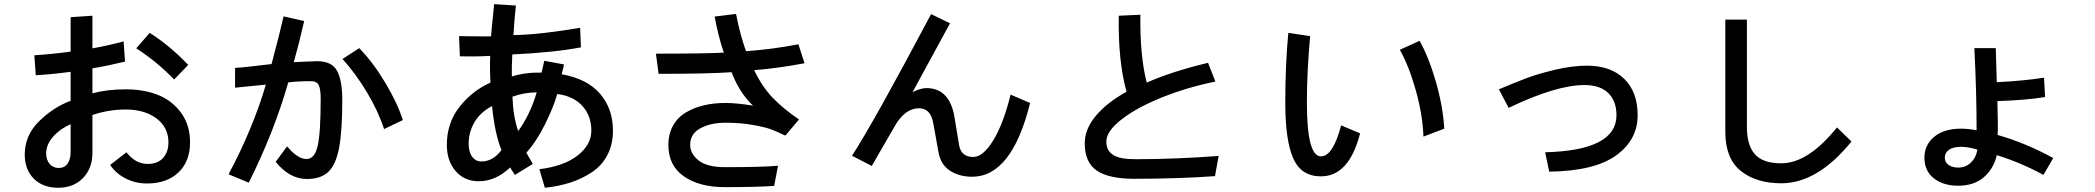

<svg xmlns="http://www.w3.org/2000/svg" viewBox="-20 -844 10040 920"><path d="M201.2 -108.4Q201.2 -78.1 217.8 -58.6Q234.4 -39.1 261.7 -39.1Q289.1 -39.1 303.7 -60.1Q318.4 -81.1 318.4 -114.3V-249Q267.6 -226.6 234.4 -189Q201.2 -151.4 201.2 -108.4ZM632.8 -612.3 697.3 -686.5Q793 -626 881.8 -533.2L814.5 -462.9Q729.5 -550.8 632.8 -612.3ZM98.6 -103.5Q98.6 -194.3 165.5 -261.2Q232.4 -328.1 318.4 -361.3V-500Q233.4 -488.3 151.4 -483.4L144.5 -579.1Q234.4 -585 318.4 -596.7V-761.7L422.9 -768.6V-612.3Q495.1 -625 572.3 -645.5L579.1 -548.8Q494.1 -528.3 422.9 -516.6V-396.5Q492.2 -416 583 -416Q666 -416 733.4 -390.6Q800.8 -365.2 845.7 -306.2Q890.6 -247.1 890.6 -162.1Q890.6 -70.3 835 -17.6Q779.3 35.2 684.6 35.2Q627.9 35.2 581.1 10.7Q534.2 -13.7 507.8 -53.7L585.9 -114.3Q628.9 -58.6 687.5 -58.6Q736.3 -58.6 761.7 -87.4Q787.1 -116.2 787.1 -162.1Q787.1 -233.4 730 -276.4Q672.9 -319.3 582 -319.3Q500 -319.3 422.9 -293V-111.3Q422.9 -38.1 377.9 8.8Q333 55.7 258.8 55.7Q185.5 55.7 142.1 12.2Q98.6 -31.2 98.6 -103.5Z M1075.2 -8.8Q1191.4 -226.6 1253.9 -438.5Q1235.4 -436.5 1182.6 -431.6Q1129.9 -426.8 1106.4 -423.8V-518.6Q1140.6 -520.5 1201.7 -527.8Q1262.7 -535.2 1281.2 -537.1Q1316.4 -668 1338.9 -765.6L1437.5 -743.2Q1414.1 -639.6 1387.7 -545.9Q1434.6 -548.8 1500 -550.8Q1570.3 -550.8 1595.2 -504.4Q1620.1 -458 1620.1 -366.2Q1620.1 -216.8 1605 -136.2Q1589.8 -55.7 1553.7 -21Q1517.6 13.7 1450.2 13.7Q1368.2 13.7 1300.8 -68.4L1355.5 -142.6Q1406.2 -82 1449.2 -82Q1487.3 -82 1502 -144Q1516.6 -206.1 1516.6 -371.1Q1516.6 -417 1507.3 -436Q1498 -455.1 1469.7 -455.1Q1410.2 -455.1 1361.3 -449.2Q1293 -210 1171.9 31.2ZM1621.1 -561.5 1701.2 -613.3Q1766.6 -546.9 1825.7 -448.2Q1884.8 -349.6 1910.2 -268.6L1820.3 -225.6Q1792 -312.5 1738.3 -401.9Q1684.6 -491.2 1621.1 -561.5Z M2121.1 -149.4Q2121.1 -253.9 2181.2 -331.1Q2241.2 -408.2 2330.1 -448.2Q2326.2 -525.4 2329.1 -576.2Q2260.7 -572.3 2183.6 -574.2L2179.7 -670.9Q2190.4 -670.9 2259.3 -669.9Q2328.1 -668.9 2333 -669.9Q2335.9 -709 2341.3 -759.3Q2346.7 -809.6 2347.7 -824.2L2452.1 -817.4Q2444.3 -749 2440.4 -675.8Q2566.4 -677.7 2759.8 -710.9L2763.7 -617.2Q2638.7 -592.8 2434.6 -583Q2431.6 -518.6 2432.6 -477.5Q2498 -498 2575.2 -496.1Q2586.9 -548.8 2587.9 -552.7L2682.6 -535.2Q2680.7 -522.5 2670.9 -488.3Q2793 -466.8 2855 -395Q2917 -323.2 2917 -217.8Q2917 -151.4 2890.1 -100.6Q2863.3 -49.8 2815.9 -18.6Q2768.6 12.7 2712.9 30.8Q2657.2 48.8 2590.8 55.7L2564.5 -33.2Q2682.6 -47.9 2748 -99.1Q2813.5 -150.4 2813.5 -217.8Q2813.5 -289.1 2770.5 -336.4Q2727.5 -383.8 2650.4 -393.6Q2630.9 -327.1 2590.3 -246.1Q2549.8 -165 2502 -112.3Q2509.8 -97.7 2533.2 -58.6L2447.3 -5.9Q2444.3 -10.7 2439.5 -17.6Q2434.6 -24.4 2431.2 -30.3Q2427.7 -36.1 2424.8 -42Q2355.5 24.4 2274.4 24.4Q2205.1 24.4 2163.1 -24.4Q2121.1 -73.2 2121.1 -149.4ZM2225.6 -154.3Q2225.6 -115.2 2242.7 -92.8Q2259.8 -70.3 2286.1 -70.3Q2342.8 -70.3 2382.8 -125Q2350.6 -204.1 2337.9 -335.9Q2283.2 -307.6 2254.4 -259.8Q2225.6 -211.9 2225.6 -154.3ZM2435.5 -380.9Q2438.5 -287.1 2462.9 -215.8Q2519.5 -293 2551.8 -401.4Q2494.1 -401.4 2435.5 -380.9Z M3123 -586.9Q3358.4 -586.9 3448.2 -591.8Q3420.9 -672.9 3404.3 -764.6L3506.8 -777.3Q3526.4 -676.8 3554.7 -598.6Q3685.5 -608.4 3805.7 -631.8L3835 -541Q3713.9 -517.6 3593.8 -507.8Q3630.9 -429.7 3681.6 -376.5Q3732.4 -323.2 3808.6 -271.5L3743.2 -194.3Q3704.1 -212.9 3676.3 -223.6Q3648.4 -234.4 3588.9 -245.1Q3529.3 -255.9 3456.1 -255.9Q3385.7 -255.9 3336.4 -229.5Q3287.1 -203.1 3287.1 -149.4Q3287.1 -107.4 3327.6 -75.2Q3368.2 -43 3453.1 -43Q3632.8 -43 3708 -49.8L3689.5 46.9Q3601.6 52.7 3453.1 52.7Q3331.1 52.7 3256.8 1Q3182.6 -50.8 3182.6 -149.4Q3182.6 -202.1 3205.1 -242.2Q3227.5 -282.2 3266.6 -305.2Q3305.7 -328.1 3353 -339.4Q3400.4 -350.6 3455.1 -350.6Q3509.8 -350.6 3587.9 -337.9Q3522.5 -400.4 3485.4 -498Q3373 -490.2 3135.7 -490.2Z M4062.5 -97.7Q4165 -254.9 4441.4 -776.4L4532.2 -732.4L4352.5 -402.3Q4391.6 -421.9 4418.9 -421.9Q4530.3 -421.9 4553.7 -282.2L4575.2 -151.4Q4584 -91.8 4643.6 -91.8Q4690.4 -91.8 4739.3 -171.4Q4788.1 -251 4822.3 -390.6L4916 -350.6Q4828.1 2.9 4637.7 2.9Q4577.1 2.9 4532.2 -25.9Q4487.3 -54.7 4476.6 -116.2L4452.1 -252.9Q4439.5 -325.2 4383.8 -325.2Q4317.4 -325.2 4269.5 -243.2L4157.2 -48.8Z M5177.7 -157.2Q5177.7 -225.6 5231.4 -289.6Q5285.2 -353.5 5377.9 -404.3Q5336.9 -552.7 5340.8 -768.6L5444.3 -773.4Q5441.4 -579.1 5474.6 -448.2Q5596.7 -502 5768.6 -543L5803.7 -453.1Q5668.9 -425.8 5549.3 -377.9Q5429.7 -330.1 5355.5 -272.9Q5281.2 -215.8 5281.2 -166Q5281.2 -123 5313 -102.1Q5344.7 -81.1 5419.9 -81.1Q5609.4 -81.1 5819.3 -96.7L5801.8 0Q5624 12.7 5414.1 12.7Q5293.9 12.7 5235.8 -26.4Q5177.7 -65.4 5177.7 -157.2Z M6138.7 -350.6Q6138.7 -540 6153.3 -686.5L6257.8 -670.9Q6242.2 -503.9 6242.2 -351.6Q6242.2 -94.7 6309.6 -94.7Q6367.2 -94.7 6406.2 -243.2L6497.1 -205.1Q6444.3 1 6309.6 1Q6214.8 1 6176.8 -85Q6138.7 -170.9 6138.7 -350.6ZM6687.5 -605.5 6782.2 -648.4Q6826.2 -570.3 6860.4 -451.7Q6894.5 -333 6900.4 -227.5L6800.8 -189.5Q6796.9 -293.9 6764.2 -410.6Q6731.4 -527.3 6687.5 -605.5Z M7162.1 -416Q7243.2 -450.2 7296.4 -470.2Q7349.6 -490.2 7431.6 -509.8Q7513.7 -529.3 7584 -529.3Q7698.2 -529.3 7762.7 -466.3Q7827.1 -403.3 7827.1 -292Q7827.1 -173.8 7723.6 -99.1Q7620.1 -24.4 7403.3 -21.5L7383.8 -114.3Q7725.6 -123 7725.6 -292Q7725.6 -359.4 7686.5 -397.9Q7647.5 -436.5 7572.3 -436.5Q7436.5 -436.5 7209 -327.1Z M8247.1 -211.9V-750H8350.6V-235.4Q8350.6 -148.4 8388.7 -105Q8426.8 -61.5 8515.6 -61.5Q8643.6 -61.5 8782.2 -233.4L8851.6 -166Q8689.5 34.2 8515.6 34.2Q8394.5 34.2 8320.8 -25.4Q8247.1 -85 8247.1 -211.9Z M9298.8 -88.9Q9298.8 -66.4 9316.9 -53.7Q9335 -41 9363.3 -41Q9399.4 -41 9424.3 -65.4Q9449.2 -89.8 9455.1 -127Q9410.2 -140.6 9377 -140.6Q9339.8 -140.6 9319.3 -126.5Q9298.8 -112.3 9298.8 -88.9ZM9201.2 -88.9Q9201.2 -149.4 9248 -188.5Q9294.9 -227.5 9377 -227.5Q9409.2 -227.5 9451.2 -219.7Q9451.2 -402.3 9440.4 -613.3H9543Q9546.9 -498 9547.9 -450.2Q9671.9 -456.1 9774.4 -471.7L9779.3 -378.9Q9690.4 -364.3 9550.8 -359.4Q9554.7 -230.5 9551.8 -197.3Q9683.6 -160.2 9818.4 -86.9L9771.5 -5.9Q9664.1 -64.5 9547.9 -100.6Q9534.2 -38.1 9487.3 3.9Q9440.4 45.9 9362.3 45.9Q9292 45.9 9246.6 10.7Q9201.2 -24.4 9201.2 -88.9Z"/></svg>

Font: Gothic A1 SemiBold
Style: Regular
Weight: 600
Version: Version 2.50